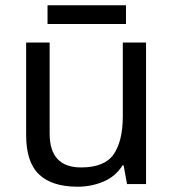

<svg xmlns="http://www.w3.org/2000/svg" viewBox="-20 -697 658 727"><path d="M533 -536V0H461L448 -71H444Q418 -29 372 -9.5Q326 10 274 10Q177 10 128 -36.5Q79 -83 79 -185V-536H168V-191Q168 -63 287 -63Q376 -63 410.5 -113Q445 -163 445 -257V-536ZM457 -677V-606H160V-677Z"/></svg>

Font: Noto Sans Old South Arabian
Style: Regular
Weight: 400
Designer: Monotype Design Team
Foundry: Monotype Imaging Inc.
Version: Version 2.001; ttfautohint (v1.8.4.7-5d5b)